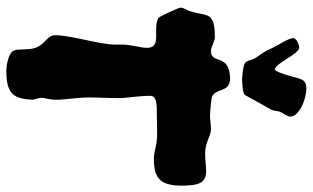

<svg xmlns="http://www.w3.org/2000/svg" viewBox="-206 -742 965 592"><g transform="rotate(90 276.0 -445.5)"><path d="M550 -558C551 -548 552 -536 552 -525C552 -455 527 -438 469 -438C443 -438 431 -448 390 -448C369 -448 346 -447 330 -447C303 -447 275 -447 275 -427C275 -389 282 -356 282 -329C282 -298 280 -269 280 -236C280 -203 287 -165 287 -138C287 -112 281 -101 281 -92C281 -82 287 -68 287 -64C284 -7 271 17 198 17C179 17 144 10 136 -5C129 -18 135 -49 127 -73C116 -104 88 -108 88 -134C88 -180 117 -273 117 -318C117 -325 117 -333 117 -342C117 -367 127 -396 127 -417C127 -440 113 -445 91 -445C84 -445 77 -445 70 -445C57 -445 44 -446 34 -453C29 -458 3 -515 3 -520C3 -531 11 -539 15 -552C30 -602 14 -626 93 -626C109 -626 122 -614 137 -614C180 -614 141 -673 225 -673C266 -669 250 -630 278 -617C282 -615 327 -611 337 -611C350 -611 363 -614 376 -614C401 -614 416 -596 453 -596C474 -596 492 -599 507 -599C530 -599 545 -592 550 -558ZM339 -859C339 -884 290 -908 251 -908C220 -908 223 -884 213 -856C213 -854 201 -813 194 -811C175 -811 146 -886 127 -886C117 -886 97 -878 97 -867C97 -854 120 -819 127 -804C140 -774 151 -763 159 -750C166 -738 165 -723 176 -718C185 -712 211 -711 223 -710C232 -710 264 -711 272 -718C272 -718 301 -770 317 -799C322 -807 321 -818 324 -827C329 -837 339 -849 339 -859Z"/></g></svg>

Font: Freckle Face
Style: Regular
Weight: 400
Designer: Astigmatic (AOETI)
Foundry: Astigmatic (AOETI)
Version: Version 1.000